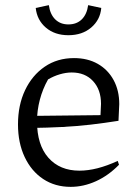

<svg xmlns="http://www.w3.org/2000/svg" viewBox="-20 -719 525 747"><path d="M255 8Q194 8 148 -22.5Q102 -53 76 -108Q50 -163 50 -235Q50 -310 77.5 -368Q105 -426 154 -459.5Q203 -493 268 -493Q321 -493 360.5 -470.5Q400 -448 422 -407.5Q444 -367 444 -314L441 -249Q384 -240 332 -234Q280 -228 223 -225Q166 -222 95 -221L96 -268L371 -271L373 -315Q373 -370 342 -403.5Q311 -437 259 -437Q237 -437 213 -430Q189 -423 167 -410Q146 -373 135 -331Q124 -289 124 -247Q124 -155 168.5 -105Q213 -55 289 -55Q356 -55 438 -93L443 -78Q402 -36 353.5 -14Q305 8 255 8ZM246 -582Q193 -582 158.5 -611.5Q124 -641 119 -688L170 -699Q175 -663 195 -643.5Q215 -624 246 -624Q278 -624 298 -643.5Q318 -663 323 -699L374 -688Q370 -642 335 -612Q300 -582 246 -582Z"/></svg>

Font: Piazzolla 24pt
Style: Regular
Weight: 400
Designer: Juan Pablo del Peral
Foundry: Huerta Tipografica
Version: Version 2.005